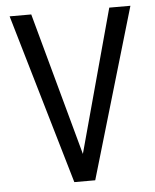

<svg xmlns="http://www.w3.org/2000/svg" viewBox="-51 -744 635 787"><g transform="rotate(-5 266.5 -350.0)"><path d="M223 0H309L515 -700H428L268 -112L107 -700H18Z"/></g></svg>

Font: Vanilla Cream Book
Style: Regular
Weight: 400
Designer: Jeremy Tribby, Jinavaṁso
Foundry: Tribby Type
Version: Version 1.422;Glyphs 3.1.2 (3151)